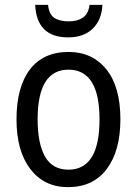

<svg xmlns="http://www.w3.org/2000/svg" viewBox="-20 -761 565 791"><path d="M349 -741Q344 -703 321 -688Q298 -673 263 -673Q225 -673 203.5 -687.5Q182 -702 178 -741H125Q131 -607 261 -607Q325 -607 362 -643Q399 -679 402 -741ZM263 -547Q158 -547 103 -474.5Q48 -402 48 -269Q48 -139 105 -64.5Q162 10 260 10Q364 10 420 -65Q476 -140 476 -269Q476 -404 418 -475.5Q360 -547 263 -547ZM262 -474Q390 -474 390 -269Q390 -62 262 -62Q196 -62 165.5 -116Q135 -170 135 -269Q135 -474 262 -474Z"/></svg>

Font: Noto Sans UI SemiCondensed
Style: Regular
Weight: 400
Width: 4
Designer: Monotype Design Team
Foundry: Monotype Imaging Inc.
Version: 1.001